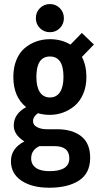

<svg xmlns="http://www.w3.org/2000/svg" viewBox="-20 -700 490 921"><path d="M219.5 -545.5Q191 -545.5 171.5 -565Q152 -584.5 152 -612.5Q152 -641.5 171.5 -661Q191 -680.5 219.5 -680.5Q247.5 -680.5 267 -661Q286.5 -641.5 286.5 -612.5Q286.5 -584.5 267 -565Q247.5 -545.5 219.5 -545.5ZM219.5 -149Q189 -149 162 -157Q138.5 -140 138.5 -119Q138.5 -100 158 -90Q177.5 -80 204.5 -80H254.5Q326.5 -80 369.5 -46.5Q412.5 -13 412.5 57Q412.5 131 359.2 165.8Q306 200.5 216.5 200.5Q133.5 200.5 83 166.8Q32.5 133 32.5 73Q32.5 11.5 97 -21.5Q46 -53.5 46 -97.5Q46 -154 105.5 -186Q44 -235 44 -331Q44 -376.5 58.5 -412Q73 -447.5 98 -468.8Q123 -490 153.8 -501Q184.5 -512 219.5 -512Q275 -512 318 -486L372.5 -542L430.5 -486.5L373 -427Q394.5 -385.5 394.5 -331Q394.5 -285.5 379 -249.5Q363.5 -213.5 338 -192.2Q312.5 -171 282.2 -160Q252 -149 219.5 -149ZM284.5 -331Q284.5 -429 219.5 -429Q154.5 -429 154.5 -331Q154.5 -283.5 171.2 -258Q188 -232.5 219.5 -232.5Q251 -232.5 267.8 -258Q284.5 -283.5 284.5 -331ZM129.5 60Q129.5 88.5 151.8 104.8Q174 121 217 121Q312.5 121 312.5 60Q312.5 1 241.5 1H169Q129.5 19.5 129.5 60Z"/></svg>

Font: League Mono Condensed Medium
Style: Regular
Weight: 500
Width: 1
Designer: Tyler Finck
Foundry: The League of Moveable Type / Tyler Finck
Version: Version 2.210